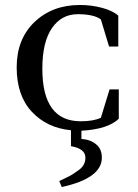

<svg xmlns="http://www.w3.org/2000/svg" viewBox="-20 -515 555 771"><path d="M457 -156V-38Q413 4 307 10V43Q342 45 365.5 64Q389 83 389 118Q389 201 228 236L218 212Q222 210 242 200.5Q262 191 271.5 185Q281 179 296 168Q323 149 323 118Q323 82 265 72V8Q169 -1 108 -66Q47 -131 47 -244.5Q47 -358 118.5 -426.5Q190 -495 301 -495Q347 -495 390 -483.5Q433 -472 455 -452V-328H418L385 -437Q357 -458 292 -458Q227 -458 188.5 -402Q150 -346 150 -239Q150 -28 304 -28Q355 -28 385 -42L420 -156Z"/></svg>

Font: Ledger
Style: Regular
Weight: 400
Designer: Denis Masharov
Foundry: Denis Masharov
Version: 1.001